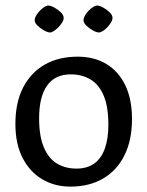

<svg xmlns="http://www.w3.org/2000/svg" viewBox="-20 -669 539 702"><path d="M237.4 13.3Q179.5 13.3 134.1 -13.8Q88.6 -40.8 62.4 -92Q36.3 -143.1 36.3 -215.7Q36.3 -293.7 64.3 -348.6Q92.4 -403.5 143.4 -432.7Q194.3 -461.8 264.2 -461.8Q324.3 -461.8 368.8 -435.1Q413.3 -408.4 438 -357.5Q462.6 -306.6 462.6 -233.7Q462.6 -156.7 435.1 -101.2Q407.5 -45.7 357 -16.2Q306.5 13.3 237.4 13.3ZM259.7 -52.6Q298.7 -52.6 324.7 -71.2Q350.6 -89.9 363.4 -126.1Q376.2 -162.3 376.2 -212.7Q376.2 -279.6 358.8 -320.1Q341.4 -360.6 310.3 -378.9Q279.2 -397.1 238.7 -397.1Q180.8 -397.1 151.9 -355.7Q123 -314.4 123 -236.7Q123 -170.9 140.4 -130Q157.8 -89.2 188.5 -70.9Q219.2 -52.6 259.7 -52.6ZM106.8 -594.7Q106.8 -605.1 115.8 -617.8Q124.7 -630.5 136.6 -639.6Q148.4 -648.7 156.8 -648.7Q165.1 -648.7 178.1 -641.7Q191.1 -634.6 202 -624.3Q212.8 -614.1 212.8 -603.7Q212.8 -595.9 207.3 -586.9Q201.7 -577.8 193.5 -569.3Q185.3 -560.9 177.1 -555.6Q168.9 -550.3 162.8 -550.3Q154.5 -550.3 141.1 -557.7Q127.7 -565.2 117.3 -575.3Q106.8 -585.4 106.8 -594.7ZM285.4 -594.7Q285.4 -605.1 294.2 -617.8Q303 -630.5 315 -639.6Q327 -648.7 335.3 -648.7Q343.7 -648.7 356.7 -641.7Q369.7 -634.6 380.5 -624.3Q391.3 -614.1 391.3 -603.7Q391.3 -595.9 385.8 -586.9Q380.3 -577.8 372.4 -569.3Q364.6 -560.9 356 -555.6Q347.4 -550.3 341.4 -550.3Q333 -550.3 319.7 -557.7Q306.3 -565.2 295.8 -575.3Q285.4 -585.4 285.4 -594.7Z"/></svg>

Font: Ancizar Sans Thin
Style: Regular
Weight: 100
Designer: Cesar Puertas, Viviana Monsalve, Julian Moncada, Julian Prieto, Jose Castro, Mariel Hernandez, Felipe Aragon, Sara Alarc
Version: Version 8.100